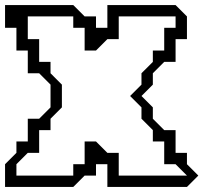

<svg xmlns="http://www.w3.org/2000/svg" viewBox="-20 -740 805 760"><path d="M45 -45H270V-90H315V-180H360L405 -135H450V-45H720L675 -90H630V-180H585V-225L540 -270V-315L495 -360L540 -405V-450L585 -495V-540H630V-630H675V-675H450V-585H405L360 -540H315V-630H270V-675H90V-585H135V-495H180V-450L225 -405V-315L180 -270V-225H135V-135H90L45 -90ZM0 0V-90L45 -135V-180H90V-270H135L180 -315V-405L135 -450H90V-540H45V-630H0V-720H270L315 -675H360V-630H405V-720H675L720 -675V-585H675V-495H630L585 -450V-405L540 -360L585 -315V-270L630 -225H675V-135H720V-90L765 -45L720 0H405V-90H360V-45H315L270 0Z"/></svg>

Font: Rubik Iso
Style: Regular
Weight: 400
Designer: Hubert and Fischer, NaN
Foundry: Hubert and Fischer, NaN
Version: Version 2.200